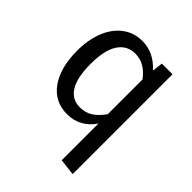

<svg xmlns="http://www.w3.org/2000/svg" viewBox="-208 -666 1006 1006"><g transform="rotate(45 295.0 -163.0)"><path d="M498 -527V213L406 202V-70Q380 -31 341.5 -9.5Q303 12 256 12Q162 12 109.5 -62Q57 -136 57 -261Q57 -342 82 -405Q107 -468 154 -503.5Q201 -539 264 -539Q348 -539 412 -468L419 -527ZM406 -139V-397Q380 -431 350.5 -448.5Q321 -466 284 -466Q223 -466 189.5 -415Q156 -364 156 -263Q156 -161 187 -111Q218 -61 276 -61Q318 -61 348 -80.5Q378 -100 406 -139Z"/></g></svg>

Font: Statis Sans
Style: Regular
Weight: 400
Designer: bBox Type GmbH
Foundry: bBox Type GmbH
Version: Version 1.000